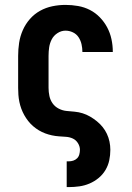

<svg xmlns="http://www.w3.org/2000/svg" viewBox="-20 -558 540 783"><path d="M252 205V100H260Q270 100 279 97Q288 94 294.5 87.5Q301 81 303.5 71.5Q306 62 306 53Q306 39 298 26Q290 13 277 7Q264 1 249.5 0Q235 -1 220.5 -2Q206 -3 192 -6Q178 -9 164.5 -14Q151 -19 138.5 -26.5Q126 -34 115 -43.5Q104 -53 95 -64.5Q86 -76 79 -88.5Q72 -101 67 -114.5Q62 -128 59 -142.5Q56 -157 55 -171.5Q54 -186 54 -200V-330Q54 -357 58 -383.5Q62 -410 73 -435Q84 -460 102 -480.5Q120 -501 143.5 -514Q167 -527 193.5 -532.5Q220 -538 247 -538Q273 -538 298.5 -533.5Q324 -529 346.5 -517.5Q369 -506 387 -487.5Q405 -469 417 -446.5Q429 -424 434.5 -398.5Q440 -373 440 -348Q440 -347 440 -346.5Q440 -346 440 -346H316Q316 -346 316 -346.5Q316 -347 316 -347Q316 -362 312.5 -377.5Q309 -393 300.5 -406Q292 -419 277.5 -426Q263 -433 247 -433Q230 -433 214.5 -423Q199 -413 191 -397.5Q183 -382 180.5 -365Q178 -348 178 -330V-200Q178 -183 181.5 -166.5Q185 -150 194.5 -136.5Q204 -123 219.5 -115Q235 -107 251.5 -105.5Q268 -104 284.5 -102.5Q301 -101 317 -96Q333 -91 347.5 -82.5Q362 -74 375 -63.5Q388 -53 398.5 -40Q409 -27 416 -12Q423 3 426.5 19.5Q430 36 430 53Q430 75 425.5 96Q421 117 410 135.5Q399 154 382 168Q365 182 345 190.5Q325 199 303.5 202Q282 205 260 205Z"/></svg>

Font: Iosevka Slab Extrabold
Style: Regular
Weight: 800
Monospace: yes
Designer: Belleve Invis
Foundry: Belleve Invis
Version: Version 11.1.1; ttfautohint (v1.8.3)